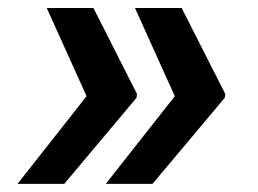

<svg xmlns="http://www.w3.org/2000/svg" viewBox="-20 -534 639 476"><path d="M23.4 -78.1 194.6 -295.5 95.9 -514.2H211.6L319.6 -301.1L318.9 -298.3H319.6L318.2 -291.2L139.2 -78.1ZM242.2 -78.1 413.4 -295.5 314.6 -514.2H430.4L538.4 -301.1L537.6 -298.3H538.4L536.9 -291.2L358 -78.1Z"/></svg>

Font: Inter UI Semi Bold
Style: Italic
Weight: 600
Italic angle: -9.39999°
Designer: Rasmus Andersson
Foundry: rsms
Version: 3.2;8d6f07862